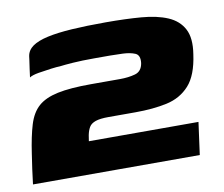

<svg xmlns="http://www.w3.org/2000/svg" viewBox="-59 -531 703 602"><g transform="rotate(-10 292.5 -230.5)"><path d="M0 0Q3 -24 6 -47.5Q9 -71 13 -95Q21 -150 32 -186Q43 -222 65 -241.5Q87 -261 127 -269.5Q167 -278 233 -278Q262 -278 279.5 -278Q297 -278 326 -278Q353 -278 374.5 -284Q396 -290 400 -316Q403 -341 387.5 -347.5Q372 -354 349 -355Q327 -356 308.5 -356Q290 -356 258 -356Q218 -356 190 -354Q162 -352 147 -350Q139 -350 119 -347.5Q99 -345 78.5 -341.5Q58 -338 49 -332Q50 -343 52.5 -358.5Q55 -374 56.5 -386Q58 -398 58 -398Q61 -417 78 -429Q95 -441 126.5 -448Q158 -455 204.5 -458Q251 -461 313 -461Q376 -461 425.5 -457Q475 -453 509 -438.5Q543 -424 558.5 -394.5Q574 -365 566 -315Q557 -249 528.5 -217.5Q500 -186 456 -176.5Q412 -167 356 -167Q342 -167 322.5 -167Q303 -167 270 -167Q243 -167 228.5 -162Q214 -157 208 -147Q202 -137 199 -122L196 -103H545L531 0Z"/></g></svg>

Font: Genos Thin ExtraBold
Style: Italic
Weight: 800
Italic angle: -8°
Version: Version 1.010